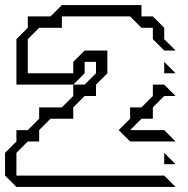

<svg xmlns="http://www.w3.org/2000/svg" viewBox="-20 -740 744 760"><path d="M630 -450V-495L675 -450ZM0 -45V-135L45 -180V-225H90L135 -270V-315H225L270 -360V-405H315L360 -450V-495H315V-450L270 -405H45V-585L90 -630V-675H180L225 -720H540V-675H585L630 -630V-585L675 -540H630L585 -585V-630H540L495 -675H225V-630H135L90 -585V-450H270V-495L315 -540H405V-450L360 -405V-360H315L270 -315V-270H180L135 -225V-180H90L45 -135V-45H630L675 0H45ZM450 -225 495 -270V-315H540L585 -360V-405H630L675 -360H630L585 -315V-270H540L495 -225H630L675 -180H495ZM630 -90V-135L675 -90Z"/></svg>

Font: Rubik Iso
Style: Regular
Weight: 400
Designer: Hubert and Fischer, NaN
Foundry: Hubert and Fischer, NaN
Version: Version 2.200